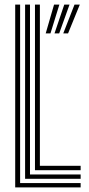

<svg xmlns="http://www.w3.org/2000/svg" viewBox="-20 -820 389 840"><path d="M46.5 0V-800H68V-19H332.8V0ZM89.8 -37.8V-800H111.2V-56.8H332.8V-37.8ZM133 -75.5V-800H154.5V-94.5H332.8V-75.5ZM256.8 -674 306 -800H329.2L277.8 -674ZM180 -674 216.5 -800H239.8L200.8 -674ZM218.5 -674 261.2 -800H284.2L239 -674Z"/></svg>

Font: Big Shoulders Inline Display Thin
Style: Bold
Weight: 700
Version: Version 2.002